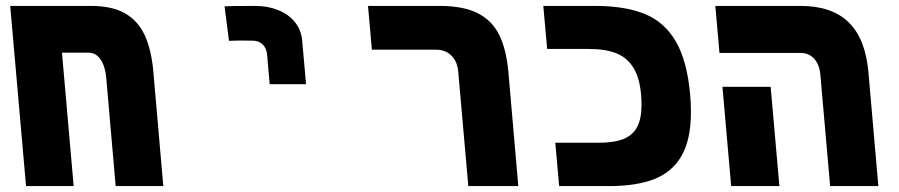

<svg xmlns="http://www.w3.org/2000/svg" viewBox="-20 -629 3040 649"><path d="M498.5 -385 532 0H371L339 -367Q335.5 -405 320 -428Q304.5 -451 278.5 -451H189.5L229 0H68L14.5 -609H288Q358.5 -609 402.5 -584Q446.5 -559 469.2 -510Q492 -461 498.5 -385Z M843.5 -609Q754 -609 739 -607.5L754 -491Q776 -492 790 -492L834.5 -491.5Q855 -491.5 868 -478.8Q881 -466 883 -443L891.5 -344.5H1014.5L1001.5 -491Q998.5 -528 976.5 -554.8Q954.5 -581.5 919.5 -595.2Q884.5 -609 843.5 -609Z M1454 -461H1237L1224 -609H1466.5Q1545.5 -609 1594 -584.8Q1642.5 -560.5 1667 -511.8Q1691.5 -463 1698.5 -385L1732 0H1563L1529 -386Q1526 -421.5 1505.8 -441.2Q1485.5 -461 1454 -461Z M1857 -146.5H2003.5Q2056 -146.5 2087.5 -159.2Q2119 -172 2133.8 -200Q2148.5 -228 2148.5 -274.5Q2148.5 -290.5 2147 -309Q2142 -367 2120.5 -401Q2099 -435 2062.5 -449.2Q2026 -463.5 1971 -463.5H1829.5L1816.5 -609H1991Q2093.5 -609 2160.2 -581.5Q2227 -554 2265 -488Q2303 -422 2313 -307.5Q2315.5 -282 2315.5 -250.5Q2315.5 -158 2284.2 -103Q2253 -48 2192.5 -24Q2132 0 2039 0H1870Z M2686.5 -450H2412L2398 -609H2686Q2792 -609 2848.8 -553.5Q2905.5 -498 2915.5 -384.5L2949 0H2786L2753 -376Q2750 -411 2732 -430.5Q2714 -450 2686.5 -450ZM2422 -335.5H2585L2614.5 0H2451.5Z"/></svg>

Font: JuliaMono Black
Style: Italic
Weight: 900
Italic angle: -9°
Monospace: yes
Designer: cormullion
Foundry: corm
Version: Version 0.057; ttfautohint (v1.8.4)